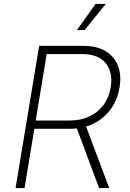

<svg xmlns="http://www.w3.org/2000/svg" viewBox="-20 -962 665 982"><path d="M59.6 0 180.2 -727.5H405.8Q475.1 -727.5 520 -700.4Q564.9 -673.3 583.5 -625.2Q602.1 -577.1 591.3 -514.2Q581.1 -451.7 546.6 -404.1Q512.2 -356.4 458.3 -329.8Q404.3 -303.2 335.4 -303.2H134.8L141.6 -345.7H338.4Q393.6 -345.7 437.5 -366.5Q481.4 -387.2 509.5 -425.3Q537.6 -463.4 545.9 -514.2Q559.1 -592.8 520.5 -639.2Q481.9 -685.5 399.4 -685.5H218.8L105.5 0ZM486.8 0 363.8 -330.1H414.6L538.6 0ZM373.5 -808.1 468.8 -941.9H521L412.6 -808.1Z"/></svg>

Font: Inter ExtraLight
Style: Italic
Weight: 250
Italic angle: -9.3988°
Designer: Rasmus Andersson
Foundry: rsms
Version: Version 4.001;git-66647c0bb